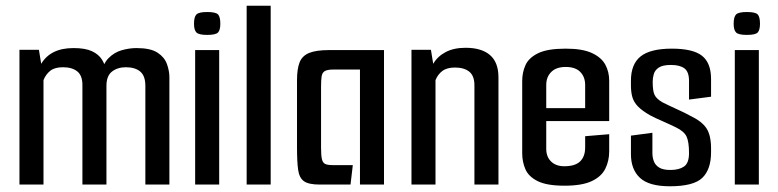

<svg xmlns="http://www.w3.org/2000/svg" viewBox="-20 -645 2720 671"><path d="M48 0V-471H116L124 -422Q140 -449 168 -463Q196 -477 237 -477Q278 -477 301.5 -466Q325 -455 336.5 -436.5Q348 -418 350 -398L332 -382Q339 -421 359 -441.5Q379 -462 405.5 -469.5Q432 -477 457 -477Q506 -477 530.5 -461Q555 -445 563.5 -421Q572 -397 572 -375V0H488V-345Q488 -380 470 -395Q452 -410 420 -410Q391 -410 371.5 -395Q352 -380 352 -345V0H268V-348Q268 -381 250 -395.5Q232 -410 200 -410Q171 -410 155.5 -397.5Q140 -385 132 -365V0Z M662 0V-470H746V0ZM704 -523Q675 -523 666.5 -531.5Q658 -540 658 -562Q658 -586 666.5 -594.5Q675 -603 704 -603Q734 -603 742 -594.5Q750 -586 750 -562Q750 -540 742 -531.5Q734 -523 704 -523Z M842 -625H926V0H842Z M1097 0Q1059 0 1042.5 -11.5Q1026 -23 1022 -51Q1018 -79 1018 -129V-365Q1018 -404 1027 -427Q1036 -450 1060.5 -460Q1085 -470 1130 -470H1322V0H1238V-402H1146Q1124 -402 1115 -396.5Q1106 -391 1104 -378Q1102 -365 1102 -342V-129Q1102 -102 1105 -89Q1108 -76 1116.5 -72Q1125 -68 1142 -68H1213L1205 0Z M1418 -471H1486L1494 -422Q1509 -448 1537.5 -463Q1566 -478 1607 -478Q1663 -478 1692.5 -452.5Q1722 -427 1722 -375V0H1638V-347Q1638 -380 1620 -394.5Q1602 -409 1570 -409Q1542 -409 1526 -397Q1510 -385 1502 -365V0H1418Z M1953 4Q1891 4 1859 -12Q1827 -28 1816 -54Q1805 -80 1805 -109V-362Q1805 -392 1816.5 -417.5Q1828 -443 1860.5 -459Q1893 -475 1957 -475Q2016 -475 2049 -459.5Q2082 -444 2095.5 -419Q2109 -394 2109 -363V-261L2025 -256V-348Q2025 -376 2008 -393.5Q1991 -411 1957 -411Q1924 -411 1906.5 -393.5Q1889 -376 1889 -348V-125Q1889 -97 1906 -80.5Q1923 -64 1952 -64Q1990 -64 2007.5 -81Q2025 -98 2025 -130V-169L2109 -176V-116Q2109 -83 2095.5 -55.5Q2082 -28 2048 -12Q2014 4 1953 4ZM1816 -222V-267H2109V-222Z M2321 6Q2248 6 2216.5 -23.5Q2185 -53 2185 -106V-171L2260 -181V-110Q2260 -95 2265 -81.5Q2270 -68 2283.5 -59.5Q2297 -51 2323 -51Q2353 -51 2370.5 -63Q2388 -75 2388 -110Q2388 -149 2379.5 -167.5Q2371 -186 2342 -200Q2334 -204 2322 -209.5Q2310 -215 2296.5 -221Q2283 -227 2271 -232.5Q2259 -238 2252 -242Q2224 -258 2209.5 -273Q2195 -288 2190 -305.5Q2185 -323 2185 -346V-363Q2185 -421 2219 -448Q2253 -475 2328 -475Q2402 -475 2433.5 -450Q2465 -425 2465 -369V-307L2388 -297V-362Q2388 -394 2372 -406Q2356 -418 2325 -418Q2296 -418 2282.5 -409Q2269 -400 2265 -386.5Q2261 -373 2261 -360Q2261 -327 2267.5 -313.5Q2274 -300 2294 -288Q2304 -283 2319.5 -275.5Q2335 -268 2354 -259.5Q2373 -251 2393 -240Q2433 -221 2449 -196.5Q2465 -172 2465 -126V-113Q2465 -53 2434.5 -23.5Q2404 6 2321 6Z M2548 0V-470H2632V0ZM2590 -523Q2561 -523 2552.5 -531.5Q2544 -540 2544 -562Q2544 -586 2552.5 -594.5Q2561 -603 2590 -603Q2620 -603 2628 -594.5Q2636 -586 2636 -562Q2636 -540 2628 -531.5Q2620 -523 2590 -523Z"/></svg>

Font: Smooch Sans Thin SemiBold
Style: Regular
Weight: 600
Version: Version 1.010